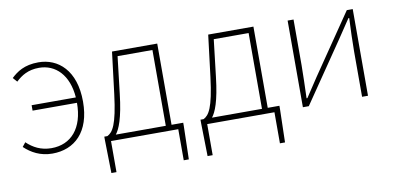

<svg xmlns="http://www.w3.org/2000/svg" viewBox="-70 -751 2363 1150"><g transform="rotate(-10 1112.0 -175.5)"><path d="M125 -261H395C395 -107 318 -20 198 -20C134 -20 87 -46 49 -82L29 -57C70 -18 125 13 198 13C333 13 432 -77 432 -262C432 -452 329 -540 209 -540C123 -540 77 -507 42 -474L65 -448C100 -481 141 -507 207 -507C307 -507 384 -432 394 -294H125Z M556 0H965V189H996L1001 -13V-33H930V-527H655L624 -274C601 -88 573 -50 540 -33H521V-13L525 189H556ZM591 -33C613 -61 640 -121 657 -272L683 -494H895V-33Z M1141 0H1550V189H1581L1586 -13V-33H1515V-527H1240L1209 -274C1186 -88 1158 -50 1125 -33H1106V-13L1110 189H1141ZM1176 -33C1198 -61 1225 -121 1242 -272L1268 -494H1480V-33Z M1723 0H1759L2007 -363C2029 -396 2062 -445 2084 -478H2089C2086 -407 2083 -336 2083 -277V0H2119V-527H2083L1835 -164C1813 -131 1781 -82 1759 -49H1754C1756 -120 1759 -191 1759 -249V-527H1723Z"/></g></svg>

Font: Harano Aji Gothic KR ExtraLight
Style: Regular
Weight: 250
Foundry: Masamichi Hosoda
Version: HaranoAjiGothicKR-ExtraLight version 20220220;ttx 4.29.1